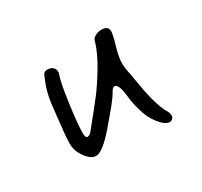

<svg xmlns="http://www.w3.org/2000/svg" viewBox="-74 -480 501 476"><g transform="rotate(-30 176.0 -242.5)"><path d="M261.7 -286.1Q261.7 -302.7 270 -331.1Q278.3 -359.4 278.3 -368.2Q278.3 -383.8 258.8 -383.8Q249 -383.8 240.2 -378.9Q231.4 -374 230.5 -365.2Q221.7 -336.9 202.1 -304.2Q182.6 -271.5 165.5 -249Q148.4 -226.6 113.3 -183.6Q104.5 -170.9 96.7 -170.9Q90.8 -170.9 90.8 -184.6Q90.8 -210 98.6 -266.6Q106.4 -323.2 113.3 -340.8Q114.3 -342.8 114.3 -347.7Q114.3 -355.5 108.4 -360.4Q102.5 -365.2 92.8 -365.2Q83 -365.2 80.1 -356.4Q78.1 -352.5 75.2 -344.7Q61.5 -312.5 57.6 -264.6Q49.8 -198.2 49.8 -179.7Q49.8 -161.1 57.6 -147.5Q74.2 -119.1 91.8 -119.1Q110.4 -119.1 148.4 -163.1Q154.3 -169.9 175.3 -194.8Q196.3 -219.7 205.1 -234.4Q210.9 -246.1 216.8 -246.1Q228.5 -246.1 232.4 -210.9Q234.4 -188.5 241.2 -166Q248 -139.6 263.7 -120.1Q279.3 -100.6 292 -100.6Q295.9 -100.6 299.8 -104Q303.7 -107.4 303.7 -113.3Q303.7 -121.1 295.9 -132.8Q280.3 -165 270.5 -227.5Q267.6 -242.2 266.6 -251Q261.7 -271.5 261.7 -286.1Z"/></g></svg>

Font: 辰宇落雁體 Thin
Style: Regular
Weight: 100
Designer: Written by Liu, Wei-Chen; Created by Wang, Li-Yu.
Foundry: New Value
Version: Version 1.000